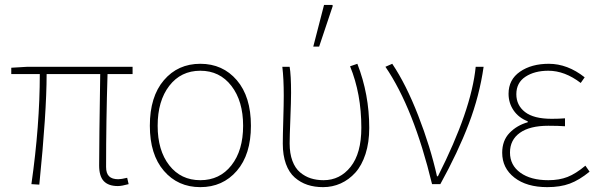

<svg xmlns="http://www.w3.org/2000/svg" viewBox="-20 -750 2441 782"><path d="M460 7.8Q421.9 7.8 402.8 -12.2Q383.8 -32.2 383.8 -76.2Q383.8 -168.9 388.2 -448.2H169.9Q169.9 -293 140.1 2L107.9 0Q142.1 -239.3 142.1 -448.2H25.9V-474.1L91.8 -478H520V-448.2H418Q412.1 -256.3 412.1 -69.8Q412.1 -43.9 424.3 -32Q436.5 -20 461.9 -20Q473.6 -20 498 -25.9L503.9 0Q475.6 7.8 460 7.8Z M590.3 -237.8Q590.3 -356.4 647.5 -423.3Q704.6 -490.2 795.9 -490.2Q887.2 -490.2 944.6 -423.3Q1002 -356.4 1002 -237.8Q1002 -120.6 944.6 -54.2Q887.2 12.2 795.9 12.2Q704.6 12.2 647.5 -54.2Q590.3 -120.6 590.3 -237.8ZM622.1 -237.8Q622.1 -137.2 669.4 -76.7Q716.8 -16.1 795.9 -16.1Q875 -16.1 922.6 -76.7Q970.2 -137.2 970.2 -237.8Q970.2 -338.4 922.6 -400.1Q875 -461.9 795.9 -461.9Q716.8 -461.9 669.4 -400.4Q622.1 -338.9 622.1 -237.8Z M1295.9 12.2Q1260.7 12.2 1232.2 2.7Q1203.6 -6.8 1180.4 -27.1Q1157.2 -47.4 1144.5 -82.5Q1131.8 -117.7 1131.8 -165Q1131.8 -197.3 1133.8 -262.2Q1135.7 -327.1 1135.7 -359.9Q1135.7 -430.2 1129.9 -478H1159.7Q1165.5 -443.8 1165.5 -372.1Q1165.5 -337.9 1162.6 -265.4Q1159.7 -192.9 1159.7 -166Q1159.7 -125 1170.9 -95Q1182.1 -64.9 1202.1 -48.1Q1222.2 -31.2 1245.8 -23.7Q1269.5 -16.1 1297.9 -16.1Q1364.7 -16.1 1408.2 -70.8Q1451.7 -125.5 1451.7 -230Q1451.7 -368.2 1405.8 -480L1435.5 -490.2Q1483.9 -365.7 1483.9 -229Q1483.9 -169.9 1468.8 -123Q1453.6 -76.2 1427.5 -47.1Q1401.4 -18.1 1367.7 -2.9Q1334 12.2 1295.9 12.2ZM1255.9 -560.1 1299.8 -730H1333.5L1335.4 -726.1L1279.8 -560.1Z M1739.7 0Q1665 -309.1 1549.8 -478L1577.6 -490.2Q1633.8 -406.7 1683.3 -279.5Q1732.9 -152.3 1759.8 -32.2H1763.7Q1899.9 -301.3 1917.5 -478H1949.7Q1933.1 -360.8 1889.2 -245.4Q1845.2 -129.9 1773.4 0Z M2209 12.2Q2125 12.2 2075.2 -26.6Q2025.4 -65.4 2025.4 -127.9Q2025.4 -177.7 2055.4 -208.7Q2085.4 -239.7 2129.4 -252V-255.9Q2092.3 -270.5 2071.8 -300.5Q2051.3 -330.6 2051.3 -368.2Q2051.3 -425.8 2097.9 -458Q2144.5 -490.2 2215.3 -490.2Q2291.5 -490.2 2361.3 -435.1L2345.2 -412.1Q2280.3 -461.9 2213.4 -461.9Q2157.2 -461.9 2120.1 -437.5Q2083 -413.1 2083 -366.2Q2083 -321.3 2118.4 -293.7Q2153.8 -266.1 2227.1 -266.1Q2256.3 -266.1 2281.2 -268.1V-235.8Q2253.4 -237.8 2213.4 -237.8Q2137.7 -237.8 2097.4 -209Q2057.1 -180.2 2057.1 -128.9Q2057.1 -77.1 2099.4 -46.6Q2141.6 -16.1 2213.4 -16.1Q2257.8 -16.1 2291.5 -29.3Q2325.2 -42.5 2364.3 -75.2L2381.3 -50.8Q2339.4 -16.6 2300.8 -2.2Q2262.2 12.2 2209 12.2Z"/></svg>

Font: Source Sans 3 ExtraLight
Style: Regular
Weight: 200
Designer: Paul D. Hunt
Foundry: Adobe
Version: Version 3.052;hotconv 1.1.0;makeotfexe 2.6.0